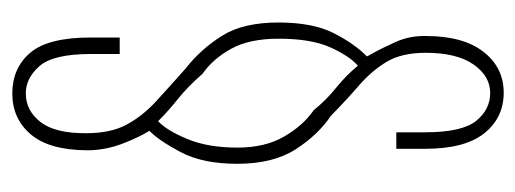

<svg xmlns="http://www.w3.org/2000/svg" viewBox="-290 -430 859 320"><g transform="rotate(90 140.0 -270.5)"><path d="M136.5 139Q94 139 68.5 109.2Q43 79.5 43 8V-40H70.5V8Q70.5 70.5 90.5 93.5Q110.5 116.5 136 116.5Q165 116.5 184 91.8Q203 67 202.5 15.5Q202.5 -25 188.2 -51.5Q174 -78 149.5 -100.5Q125 -123 94.5 -150Q62 -175.5 40 -210.8Q18 -246 18 -304.5Q18 -362 35.8 -396.8Q53.5 -431.5 74.5 -452Q73.5 -454.5 70.5 -459.5Q61 -476.5 50.5 -499.8Q40 -523 40.5 -550Q40.5 -612.5 66.8 -646.2Q93 -680 135 -680Q176.5 -680 202.5 -647.8Q228.5 -615.5 228.5 -549V-501H201V-549Q201 -610.5 182 -634Q163 -657.5 135.5 -657.5Q107.5 -657.5 88 -629.8Q68.5 -602 68.5 -550Q68.5 -510 83.5 -485Q98.5 -460 122.5 -439.2Q146.5 -418.5 173.5 -392Q205.5 -370.5 229.5 -333Q253.5 -295.5 253.5 -236Q253.5 -178.5 234.2 -142Q215 -105.5 198.5 -89.5Q208.5 -74 219.8 -45Q231 -16 231 14.5Q230.5 78 204.2 108.5Q178 139 136.5 139ZM182.5 -104Q198 -118.5 212.2 -152.8Q226.5 -187 226.5 -236.5Q226.5 -282 208.2 -313.8Q190 -345.5 164 -363.5Q147.5 -384 127 -400.5Q106.5 -417 90 -437Q73.5 -422.5 59.2 -390.5Q45 -358.5 45 -305Q45 -256 61.8 -225.8Q78.5 -195.5 103.5 -178Q126 -152.5 145.2 -137.2Q164.5 -122 182.5 -104Z"/></g></svg>

Font: Anybody Condensed ExtraLight
Style: Regular
Weight: 200
Width: 3
Designer: Tyler Finck
Foundry: Etcetera Type Company
Version: Version 1.010; ttfautohint (v1.8.3) -l 8 -r 50 -G 200 -x 14 